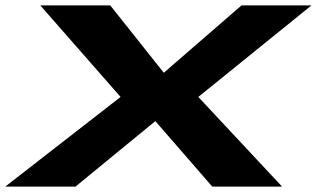

<svg xmlns="http://www.w3.org/2000/svg" viewBox="-56 -695 1180 715"><path d="M-36.5 0 393 -334 94 -675H354.5L554 -424L843.5 -675H1104L682.5 -334L994.5 0H734.5L522.5 -244L225 0Z"/></svg>

Font: Anybody UltraExpanded Regular
Style: Bold Italic
Weight: 700
Width: 9
Italic angle: -10°
Designer: Tyler Finck
Foundry: Etcetera Type Company
Version: Version 1.010; ttfautohint (v1.8.3) -l 8 -r 50 -G 200 -x 14 